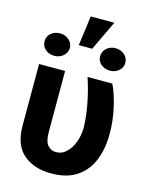

<svg xmlns="http://www.w3.org/2000/svg" viewBox="-129 -949 813 1040"><g transform="rotate(15 278.0 -428.5)"><path d="M44.4 -545.9H190.4V-201.7Q190.9 -148.4 210.2 -128.4Q229.5 -108.4 254.9 -108.4Q289.6 -108.4 314.7 -133.1Q339.8 -157.7 353.5 -196.3Q367.2 -234.9 367.2 -277.3Q365.2 -342.3 351.1 -413.6Q336.9 -484.9 315.9 -545.9H455.1Q477.5 -501 494.6 -428Q511.7 -355 511.7 -277.3Q511.7 -196.8 485.8 -131.6Q460 -66.4 404.3 -28.3Q348.6 9.8 259.8 9.8Q162.6 9.8 103.3 -41.5Q43.9 -92.8 44.4 -203.1ZM225.6 -700.2 248 -867.2H380.4L300.8 -700.2ZM41 -672.9Q40.5 -698.7 60.8 -717.3Q81.1 -735.8 111.8 -735.8Q141.6 -735.8 162.1 -717.3Q182.6 -698.7 183.1 -672.9Q182.6 -646.5 162.1 -628.2Q141.6 -609.9 111.8 -609.9Q81.5 -609.9 61 -628.2Q40.5 -646.5 41 -672.9ZM353 -671.9Q352.5 -698.7 372.6 -717.3Q392.6 -735.8 424.3 -735.8Q453.1 -735.8 473.6 -717.5Q494.1 -699.2 494.1 -671.9Q494.1 -646 473.6 -628.2Q453.1 -610.4 424.3 -609.9Q392.6 -610.4 372.6 -628.4Q352.5 -646.5 353 -671.9Z"/></g></svg>

Font: Inter Tight
Style: Bold
Weight: 700
Designer: Rasmus Andersson
Foundry: rsms
Version: Version 3.004; ttfautohint (v1.8.4.7-5d5b)